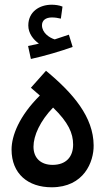

<svg xmlns="http://www.w3.org/2000/svg" viewBox="-20 -792 447 814"><path d="M111 -542C167 -554 241 -576 288 -593L272 -645C254 -639 234 -632 212 -625C189 -632 158 -653 158 -685C158 -705 173 -718 200 -718C214 -718 225 -716 238 -713L245 -764C231 -770 213 -772 199 -772C147 -772 100 -742 100 -684C100 -651 121 -624 145 -607C133 -604 119 -601 99 -597ZM199 2C336 2 378 -106 377 -176C376 -296 291 -396 175 -492L111 -420L149 -387C62 -301 29 -217 29 -158C29 -55 99 2 199 2ZM203 -93C154 -93 122 -121 122 -170C122 -217 150 -279 205 -336C270 -273 290 -227 290 -179C290 -127 260 -93 203 -93Z"/></svg>

Font: Noto Sans Arabic SemCond Med
Style: Regular
Weight: 500
Width: 4
Designer: Monotype Design Team, Nadine Chahine, Nizar Qandah and Khaled Hosny
Foundry: Monotype Imaging Inc.
Version: Version 2.012